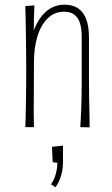

<svg xmlns="http://www.w3.org/2000/svg" viewBox="-20 -543 479 820"><path d="M363 1 323 0Q324 -17 325 -37Q326 -57 327 -81Q328 -105 328.5 -136Q329 -167 329 -204Q329 -240 329 -273Q329 -306 329 -334.5Q329 -363 329 -385Q329 -422 321 -445.5Q313 -469 296.5 -481Q280 -493 254 -493Q212 -493 183 -464Q154 -435 139.5 -386.5Q125 -338 125 -277L102 -264Q102 -313 109 -354Q116 -395 129.5 -426Q143 -457 162 -479Q181 -501 204.5 -512Q228 -523 256 -523Q289 -523 312 -508.5Q335 -494 347.5 -463Q360 -432 360 -382Q360 -358 360 -335Q360 -312 360 -282Q360 -252 360 -205Q360 -166 360.5 -136Q361 -106 361.5 -82Q362 -58 362.5 -38Q363 -18 363 1ZM88 0Q89 -19 89.5 -41Q90 -63 90.5 -92Q91 -121 91.5 -158.5Q92 -196 92 -246Q92 -314 91 -369.5Q90 -425 89.5 -463Q89 -501 88 -517L127 -520Q126 -502 125 -469.5Q124 -437 124 -389.5Q124 -342 125 -277Q125 -211 124.5 -157.5Q124 -104 124 -64.5Q124 -25 125 0ZM217 257 198 244Q212 224 218.5 199Q225 174 225 152L205 150L202 84L249 79Q249 97 249 115.5Q249 134 249 152Q249 172 245 191Q241 210 234 226.5Q227 243 217 257Z"/></svg>

Font: Truculenta Thin
Style: Regular
Weight: 250
Version: Version 1.002